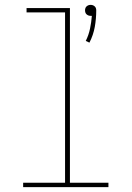

<svg xmlns="http://www.w3.org/2000/svg" viewBox="-20 -768 540 788"><path d="M347 -593 332 -600Q344 -624 349.5 -650.5Q355 -677 357 -703Q355 -703 354 -703Q353 -703 352 -703Q347 -703 343 -704.5Q339 -706 335.5 -709Q332 -712 330.5 -716.5Q329 -721 329 -726Q329 -730 330.5 -734.5Q332 -739 335.5 -742Q339 -745 343 -746.5Q347 -748 352 -748Q357 -748 361 -746.5Q365 -745 368.5 -742Q372 -739 373.5 -734.5Q375 -730 375 -726Q375 -691 369 -657.5Q363 -624 347 -593ZM75 0V-18H247V-717H89V-735H267V-18H425V0Z"/></svg>

Font: Zed Mono Thin
Style: Regular
Weight: 100
Monospace: yes
Designer: Belleve Invis
Foundry: Belleve Invis
Version: Version 1.0.0; ttfautohint (v1.8.4)